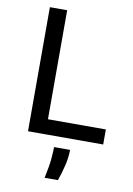

<svg xmlns="http://www.w3.org/2000/svg" viewBox="-96 -720 699 1006"><g transform="rotate(10 253.5 -217.5)"><path d="M86 0V-660H178V0ZM116 0V-80H486V0ZM214 225Q228 160 231.5 120Q235 80 235 58H320Q320 97 310 139.5Q300 182 285 225Z"/></g></svg>

Font: Bricolage Grotesque
Style: Regular
Weight: 400
Designer: Mathieu Triay
Foundry: Atelier Triay
Version: Version 1.001;gftools[0.9.33.dev8+g029e19f]